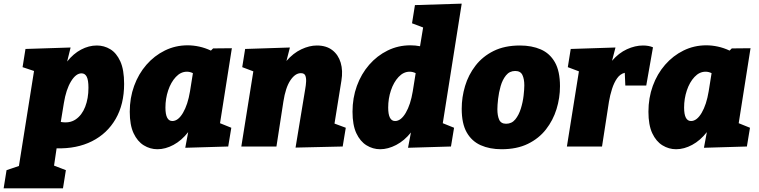

<svg xmlns="http://www.w3.org/2000/svg" viewBox="-94 -805 4170 1055"><path d="M-74 230 -58 130 10 107 93 -415 30 -436 46 -536 294 -544 275 -467Q309 -510 351.5 -532.5Q394 -555 438 -555Q478 -555 512 -534.5Q546 -514 567 -468Q588 -422 588 -344Q588 -232 541.5 -151.5Q495 -71 411.5 -29Q328 13 217 10L203 105L268 130L252 230ZM257 -239 240 -135Q288 -126 322 -149Q356 -172 374 -218Q392 -264 392 -323Q392 -365 382.5 -383.5Q373 -402 354 -402Q323 -402 296 -357.5Q269 -313 257 -239Z M771 15Q731 15 696 -6.5Q661 -28 640 -73Q619 -118 619 -191Q619 -267 643 -333Q667 -399 710.5 -449Q754 -499 812 -527.5Q870 -556 937 -556Q968 -556 1000.5 -549Q1033 -542 1065 -527L1077 -539L1180 -540L1115 -128L1177 -103L1160 0L924 7L940 -79Q904 -33 859.5 -9Q815 15 771 15ZM853 -140Q885 -140 911.5 -185Q938 -230 950 -303L966 -403Q950 -411 933 -411Q899 -411 872 -382Q845 -353 830 -308Q815 -263 815 -214Q815 -140 853 -140Z M1530 6 1583 -315Q1587 -337 1588 -357Q1589 -377 1583.5 -390Q1578 -403 1559 -403Q1528 -403 1501.5 -363.5Q1475 -324 1463 -246L1425 0H1232L1298 -413L1237 -436L1253 -536L1499 -544L1480 -470Q1517 -513 1561.5 -534Q1606 -555 1647 -555Q1699 -555 1732 -529.5Q1765 -504 1778 -460.5Q1791 -417 1782 -362L1744 -126L1806 -103L1789 0Z M1995 15Q1955 15 1920 -6.5Q1885 -28 1864 -73Q1843 -118 1843 -191Q1843 -267 1867 -333Q1891 -399 1934.5 -449Q1978 -499 2036 -527.5Q2094 -556 2161 -556Q2188 -556 2214 -551L2231 -654L2170 -677L2186 -777L2443 -785L2339 -128L2401 -103L2384 0L2148 7L2164 -77Q2128 -32 2083 -8.5Q2038 15 1995 15ZM2077 -140Q2109 -140 2135.5 -185Q2162 -230 2174 -303L2190 -403Q2174 -411 2157 -411Q2123 -411 2096 -382Q2069 -353 2054 -308Q2039 -263 2039 -214Q2039 -140 2077 -140Z M2763 -555Q2828 -555 2877.5 -533.5Q2927 -512 2955 -463Q2983 -414 2983 -331Q2983 -267 2964 -205.5Q2945 -144 2906 -94Q2867 -44 2806.5 -14.5Q2746 15 2662 15Q2597 15 2547.5 -7Q2498 -29 2470.5 -77.5Q2443 -126 2443 -207Q2443 -271 2461.5 -332.5Q2480 -394 2519 -444.5Q2558 -495 2618.5 -525Q2679 -555 2763 -555ZM2737 -415Q2706 -415 2686.5 -391Q2667 -367 2657 -332Q2647 -297 2643 -262Q2639 -227 2639 -205Q2639 -169 2649 -147Q2659 -125 2687 -125Q2718 -125 2737.5 -149Q2757 -173 2768 -208.5Q2779 -244 2783 -279Q2787 -314 2787 -336Q2787 -371 2776.5 -393Q2766 -415 2737 -415Z M3021 0 3087 -413 3026 -436 3042 -536 3288 -544 3269 -471Q3306 -514 3351 -534.5Q3396 -555 3439 -555Q3471 -555 3494 -545L3457 -335H3342L3339 -405Q3314 -399 3297 -375Q3280 -351 3269 -316.5Q3258 -282 3252 -246L3214 0Z M3621 15Q3581 15 3546 -6.5Q3511 -28 3490 -73Q3469 -118 3469 -191Q3469 -267 3493 -333Q3517 -399 3560.5 -449Q3604 -499 3662 -527.5Q3720 -556 3787 -556Q3818 -556 3850.5 -549Q3883 -542 3915 -527L3927 -539L4030 -540L3965 -128L4027 -103L4010 0L3774 7L3790 -79Q3754 -33 3709.5 -9Q3665 15 3621 15ZM3703 -140Q3735 -140 3761.5 -185Q3788 -230 3800 -303L3816 -403Q3800 -411 3783 -411Q3749 -411 3722 -382Q3695 -353 3680 -308Q3665 -263 3665 -214Q3665 -140 3703 -140Z"/></svg>

Font: Bitter Black
Style: Italic
Weight: 900
Italic angle: -9°
Designer: Sol Matas, and Bitter project Authors
Foundry: Sol Matas
Version: Version 2.001